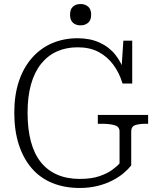

<svg xmlns="http://www.w3.org/2000/svg" viewBox="-20 -917 783 954"><path d="M632 -264V-95Q618 -77 594.5 -57Q571 -37 538 -20Q505 -3 464 7Q423 17 376 17Q301 17 240.5 -7.5Q180 -32 138 -80.5Q96 -129 73.5 -198.5Q51 -268 51 -357Q51 -445 74 -513.5Q97 -582 139.5 -630Q182 -678 239.5 -702.5Q297 -727 366 -727Q427 -727 474.5 -705.5Q522 -684 553.5 -644.5Q585 -605 601 -551H582L593 -715H637V-502H589Q573 -555 543 -595.5Q513 -636 469.5 -659Q426 -682 366 -682Q308 -682 262 -661Q216 -640 183.5 -599Q151 -558 134 -497.5Q117 -437 117 -357Q117 -276 133.5 -214Q150 -152 183 -111Q216 -70 264.5 -49Q313 -28 376 -28Q434 -28 473.5 -41.5Q513 -55 537.5 -73Q562 -91 574 -105V-264Q574 -288 549 -295Q524 -302 486 -302H466V-346H716V-302H704Q671 -302 651.5 -295Q632 -288 632 -264ZM380 -791Q357 -791 342.5 -804Q328 -817 328 -844Q328 -871 342.5 -884Q357 -897 380 -897Q403 -897 418 -884Q433 -871 433 -844Q433 -817 418 -804Q403 -791 380 -791Z"/></svg>

Font: Roboto Serif SemiCondensed ExtraLight
Style: Regular
Weight: 250
Width: 4
Designer: Greg Gazdowicz
Foundry: Commercial Type
Version: Version 1.007